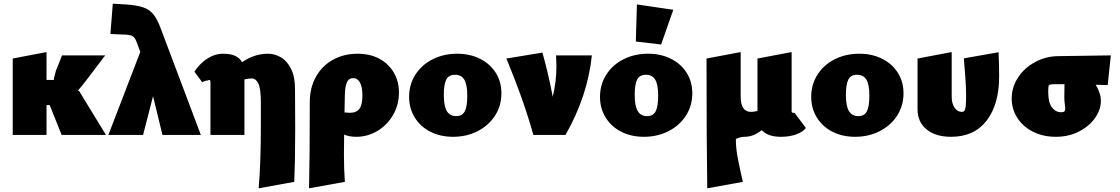

<svg xmlns="http://www.w3.org/2000/svg" viewBox="-20 -731 6064 1040"><path d="M314 0 249 -162H239H232V0H49V-414L232 -449V-298H273Q268 -298 283 -348L316 -431H550L432 -276Q415 -255 401 -239H408L554 0Z M860 0 809 -210 755 0H567L740 -450L719 -506Q710 -530 694 -537Q678 -544 643 -544L578 -547L591 -711L660 -707Q720 -703 754.5 -691.5Q789 -680 810 -654.5Q831 -629 849 -581L1068 0Z M1579 -31Q1579 132 1574 254L1381 289Q1393 156 1393 -58V-175Q1393 -250 1379.5 -278Q1366 -306 1344 -306Q1326 -306 1304 -301V0H1120V-286Q1120 -295 1116.5 -297Q1113 -299 1110 -297.5Q1107 -296 1107 -295Q1096 -295 1087 -291Q1078 -287 1075 -286L1033 -343Q1063 -388 1103.5 -414Q1144 -440 1189 -440Q1267 -440 1291 -394Q1358 -440 1431 -440Q1467 -440 1500 -421.5Q1533 -403 1555.5 -360Q1578 -317 1578 -246Z M2141 -230Q2141 -163 2109 -108Q2077 -53 2024 -21.5Q1971 10 1910 10Q1871 10 1844 -2Q1843 44 1843 108Q1843 183 1848 254L1654 289Q1658 123 1658 -178Q1658 -255 1691 -314.5Q1724 -374 1783 -407Q1842 -440 1917 -440Q1984 -440 2034.5 -413Q2085 -386 2113 -338Q2141 -290 2141 -230ZM1943 -213Q1943 -261 1929.5 -284.5Q1916 -308 1894 -308Q1869 -308 1859 -285Q1849 -262 1848 -216L1846 -122Q1866 -120 1875 -120Q1911 -120 1927 -142Q1943 -164 1943 -213Z M2196 -206Q2196 -273 2230 -326.5Q2264 -380 2323.5 -410Q2383 -440 2457 -440Q2526 -440 2580.5 -412.5Q2635 -385 2665.5 -336.5Q2696 -288 2696 -226Q2696 -159 2662 -105.5Q2628 -52 2568 -21Q2508 10 2434 10Q2365 10 2311 -17.5Q2257 -45 2226.5 -94.5Q2196 -144 2196 -206ZM2511 -212Q2511 -273 2495 -299.5Q2479 -326 2445 -326Q2411 -326 2397.5 -300.5Q2384 -275 2384 -217Q2384 -156 2400.5 -129Q2417 -102 2451 -102Q2484 -102 2497.5 -128Q2511 -154 2511 -212Z M3186 -431Q3163 -210 3043 0H2869Q2819 -182 2723 -414L2918 -446Q2950 -334 2974 -207Q2994 -288 2994 -375Q2994 -395 2992 -431Z M3230 -206Q3230 -273 3264 -326.5Q3298 -380 3357.5 -410Q3417 -440 3491 -440Q3560 -440 3614.5 -412.5Q3669 -385 3699.5 -336.5Q3730 -288 3730 -226Q3730 -159 3696 -105.5Q3662 -52 3602 -21Q3542 10 3468 10Q3399 10 3345 -17.5Q3291 -45 3260.5 -94.5Q3230 -144 3230 -206ZM3545 -212Q3545 -273 3529 -299.5Q3513 -326 3479 -326Q3445 -326 3431.5 -300.5Q3418 -275 3418 -217Q3418 -156 3434.5 -129Q3451 -102 3485 -102Q3518 -102 3531.5 -128Q3545 -154 3545 -212ZM3424 -506 3430 -707 3627 -678 3561 -490Z M4345 -38Q4330 -17 4294 -3.5Q4258 10 4210 10Q4139 10 4106 -26Q4062 10 4013 10Q3990 10 3966 22Q3966 66 3973 107Q3980 148 3994 211Q3997 222 4004 254L3811 289Q3807 55 3807 -414L3992 -449V-208Q3992 -125 4048 -125Q4063 -125 4083 -130V-414L4268 -449V-128Q4268 -120 4276 -120H4279Q4286 -120 4288 -114Z M4374 -206Q4374 -273 4408 -326.5Q4442 -380 4501.5 -410Q4561 -440 4635 -440Q4704 -440 4758.5 -412.5Q4813 -385 4843.5 -336.5Q4874 -288 4874 -226Q4874 -159 4840 -105.5Q4806 -52 4746 -21Q4686 10 4612 10Q4543 10 4489 -17.5Q4435 -45 4404.5 -94.5Q4374 -144 4374 -206ZM4689 -212Q4689 -273 4673 -299.5Q4657 -326 4623 -326Q4589 -326 4575.5 -300.5Q4562 -275 4562 -217Q4562 -156 4578.5 -129Q4595 -102 4629 -102Q4662 -102 4675.5 -128Q4689 -154 4689 -212Z M4950 -139V-414L5135 -449V-208Q5135 -170 5150.5 -147.5Q5166 -125 5190 -125Q5199 -125 5204 -131Q5209 -137 5211 -156.5Q5213 -176 5213 -217Q5213 -257 5209 -309.5Q5205 -362 5204 -375L5201 -415L5389 -448Q5392 -375 5392 -317Q5392 -166 5324.5 -78Q5257 10 5132 10Q5048 10 4999 -30Q4950 -70 4950 -139Z M5980 -270Q5936 -272 5915 -272Q5943 -227 5943 -184Q5943 -137 5911.5 -92Q5880 -47 5824 -18.5Q5768 10 5699 10Q5630 10 5575.5 -17.5Q5521 -45 5490.5 -92.5Q5460 -140 5460 -197Q5460 -258 5494 -310.5Q5528 -363 5587 -395Q5646 -427 5716 -427L5997 -431ZM5750 -142Q5750 -151 5747.5 -168.5Q5745 -186 5745 -202Q5745 -255 5746 -275H5702Q5676 -275 5668.5 -273Q5661 -271 5659.5 -264Q5658 -257 5658 -231Q5658 -176 5678 -149.5Q5698 -123 5728 -123Q5740 -123 5745 -127.5Q5750 -132 5750 -142Z"/></svg>

Font: Ysabeau Heavy
Style: Regular
Weight: 800
Designer: Christian Thalmann (Catharsis Fonts)
Version: Version 0.003